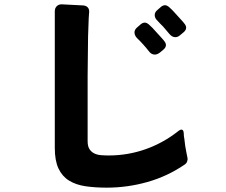

<svg xmlns="http://www.w3.org/2000/svg" viewBox="-20 -826 1040 883"><path d="M471 37Q417 37 373 30.5Q329 24 297.5 4.5Q266 -15 249 -51Q232 -87 232 -146V-774Q232 -789 241.5 -798Q251 -807 266 -806L363 -801Q376 -800 383.5 -792Q391 -784 390 -770Q389 -764 389 -757Q389 -750 388 -742Q387 -702 385 -658L383 -477V-177Q383 -154 391 -141Q399 -128 412.5 -121Q426 -114 443.5 -112.5Q461 -111 480 -111Q568 -111 650 -140Q732 -169 801 -224Q809 -230 814 -230Q824 -230 825 -214Q825 -200 828 -186Q831 -155 837 -126L842 -101Q844 -92 840.5 -83Q837 -74 829 -69Q750 -15 658 11Q566 37 471 37ZM758 -671Q751 -679 744.5 -687Q738 -695 730 -704Q723 -711 716.5 -717.5Q710 -724 704 -731Q692 -742 691.5 -756Q691 -770 705 -781L721 -795Q730 -802 739 -802Q747 -802 757 -794Q761 -790 765 -786.5Q769 -783 774 -778L814 -734Q819 -729 822.5 -724.5Q826 -720 830 -715Q844 -696 826 -679L808 -664Q798 -655 786 -655Q771 -655 758 -671ZM665 -590Q640 -622 611 -650Q599 -662 598.5 -676Q598 -690 612 -701L628 -715Q637 -722 646 -722Q654 -722 664 -714Q668 -710 672 -706.5Q676 -703 681 -698L721 -654Q726 -649 729.5 -644.5Q733 -640 737 -635Q751 -616 733 -599L715 -584Q703 -575 692 -575Q676 -575 665 -590Z"/></svg>

Font: Higure Gothic Black
Style: Regular
Weight: 900
Designer: Yoshimichi Ohira
Foundry: Positype
Version: Version 1.000